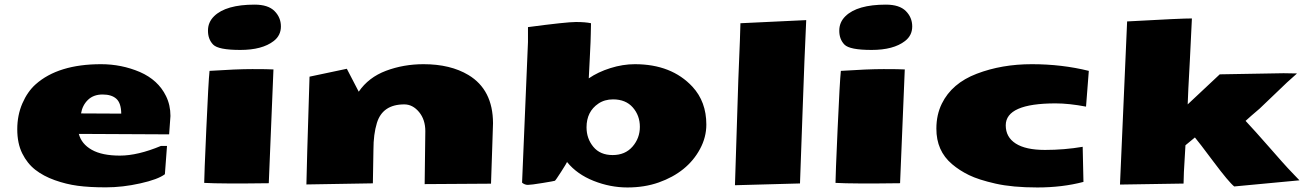

<svg xmlns="http://www.w3.org/2000/svg" viewBox="-20 -804 5731 842"><path d="M511.7 -305.7Q511.2 -351.6 490.5 -370.6Q469.7 -389.6 429.9 -389.6Q390.1 -389.6 365.7 -366Q341.3 -342.3 335.4 -306.6ZM136.2 -434.1Q235.4 -522.5 423.3 -522.5Q512.7 -522.5 593.3 -488.3Q673.8 -453.1 708 -382.8Q727.5 -343.3 727.5 -295.4L721.7 -214.8L325.7 -216.8Q337.4 -172.4 382.6 -147Q427.7 -121.6 505.9 -121.6Q584 -121.6 686 -164.1H712.4L703.1 -40Q672.9 -17.1 595.2 0.2Q517.6 17.6 444.6 17.6Q371.6 17.6 320.8 10.7Q270 3.9 220.2 -13.9Q170.4 -31.7 135 -59.3Q99.6 -86.9 77.6 -131.1Q55.7 -175.3 55.7 -237.1Q55.7 -298.8 78.1 -350.6Q100.6 -402.3 136.2 -434.1Z M1158.7 -0.5Q950.2 2.4 875.5 -2Q875.5 -31.2 884.8 -239.3Q894 -447.3 898.9 -493.2Q1017.6 -501 1086.7 -501Q1155.8 -501 1179.2 -499.5ZM1096.7 -783.7Q1155.8 -783.7 1183.8 -755.6Q1211.9 -727.5 1211.9 -688Q1211.9 -648.4 1180.2 -624Q1129.9 -585 1033.7 -585Q937.5 -585 914.8 -608.4Q892.1 -631.8 892.1 -668.9Q891.6 -706.1 918.9 -732.9Q970.7 -783.7 1096.7 -783.7Z M1817.9 -312.5Q1790 -346.2 1752.9 -346.2Q1657.7 -346.2 1632.8 -264.6Q1617.7 -215.3 1617.7 -147.9L1615.2 0L1323.7 4.9Q1324.2 -46.9 1337.4 -467.8L1501 -502.4L1553.2 -401.9Q1596.2 -464.8 1673.1 -493.7Q1750 -522.5 1837.4 -522.5Q1955.1 -522.5 2034.2 -475.1Q2141.6 -410.6 2142.1 -263.7Q2142.1 -244.1 2138.7 -158.9Q2135.3 -73.7 2133.3 1.5L1842.3 3.4L1845.2 -229Q1845.2 -279.3 1817.9 -312.5Z M2571.8 -702.1 2570.8 -654.8Q2570.8 -633.8 2566.7 -553.7Q2562.5 -473.6 2562 -460.4Q2602.5 -488.3 2657 -505.4Q2711.4 -522.5 2764.2 -522.5Q2924.8 -522.5 3016.6 -423.8Q3077.6 -357.9 3077.6 -257.8Q3077.6 -202.1 3050 -150.9Q3022.5 -99.6 2976.8 -62.7Q2931.2 -25.9 2868.9 -3.9Q2806.6 18.1 2731.4 18.1Q2656.2 18.1 2583.5 -10.7Q2510.7 -39.6 2467.3 -92.8V-94.7Q2465.3 -88.9 2440.9 -50.8Q2416.5 -12.7 2413.3 -11.2Q2410.2 -9.8 2359.4 -1.5Q2308.6 6.8 2294.9 6.8Q2281.2 6.8 2269.5 -2.9L2295.4 -619.6V-685.1Q2463.9 -707.5 2505.6 -707.5Q2547.4 -707.5 2571.8 -702.1ZM2668.5 -368.2Q2631.3 -368.2 2604 -349.6Q2552.2 -314.5 2552.2 -245.6Q2552.2 -196.3 2582 -160.2Q2611.8 -124 2666.7 -124Q2721.7 -124 2753.9 -161.1Q2786.1 -198.2 2786.1 -247.8Q2786.1 -297.4 2755.1 -332.8Q2724.1 -368.2 2668.5 -368.2Z M3227.1 -702.1 3515.6 -715.8Q3507.8 -552.7 3499.8 -320.1Q3491.7 -87.4 3488.3 0.5L3203.1 8.3L3217.8 -453.1Q3227.1 -674.3 3227.1 -702.1Z M3927.2 -0.5Q3718.8 2.4 3644 -2Q3644 -31.2 3653.3 -239.3Q3662.6 -447.3 3667.5 -493.2Q3786.1 -501 3855.2 -501Q3924.3 -501 3947.8 -499.5ZM3865.2 -783.7Q3924.3 -783.7 3952.4 -755.6Q3980.5 -727.5 3980.5 -688Q3980.5 -648.4 3948.7 -624Q3898.4 -585 3802.2 -585Q3706.1 -585 3683.3 -608.4Q3660.6 -631.8 3660.6 -668.9Q3660.2 -706.1 3687.5 -732.9Q3739.3 -783.7 3865.2 -783.7Z M4609.4 -350.6Q4390.6 -350.6 4390.6 -254.4Q4390.6 -202.6 4434.3 -174.6Q4478 -146.5 4562.7 -146.5Q4647.5 -146.5 4728 -160.2L4731.4 -6.3Q4638.7 18.1 4529.3 18.1Q4419.9 18.1 4345.7 1.2Q4271.5 -15.6 4229.5 -36.1Q4187.5 -56.6 4155.3 -84Q4085.9 -142.6 4086.4 -240.2Q4086.4 -300.8 4110.4 -349.6Q4154.3 -439 4263.7 -480.7Q4373 -522.5 4504.9 -522.5Q4636.7 -522.5 4754.9 -493.2L4742.7 -336.4Q4668 -350.6 4609.4 -350.6Z M5392.6 13.7Q5368.7 -5.4 5302 -94.5Q5235.4 -183.6 5220.2 -201.2L5178.7 -167L5171.9 -49.8L5170.4 1L4891.6 5.4L4922.9 -710Q5166 -723.6 5207 -723.1L5198.2 -542.5Q5189.5 -387.2 5188.5 -346.2L5329.1 -478L5608.9 -482.9Q5629.9 -482.9 5668 -481.9L5624.5 -442.9L5503.9 -327.6Q5461.9 -292 5442.4 -273.9Q5481.4 -232.4 5548.3 -156Q5615.2 -79.6 5627 -67.4Q5638.7 -55.2 5654.8 -38.1Q5670.9 -21 5678.7 -13.2Z"/></svg>

Font: Seymour One
Style: Book
Weight: 400
Designer: vernon adams
Foundry: vernon adams
Version: Version 1.000; ttfautohint (v0.93) -l 8 -r 50 -G 200 -x 0 -w